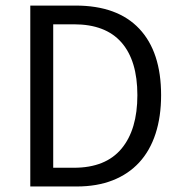

<svg xmlns="http://www.w3.org/2000/svg" viewBox="-20 -676 655 696"><path d="M89.8 -655.8H253.9Q405.8 -655.8 484.9 -571.8Q564 -487.8 564 -331.1Q564 -252.9 543.9 -191.4Q523.9 -129.9 484.9 -87.4Q445.8 -44.9 388.9 -22.5Q332 0 257.8 0H89.8ZM248 -67.9Q362.8 -67.9 420.4 -137Q478 -206.1 478 -331.1Q478 -456.1 420.4 -522Q362.8 -587.9 248 -587.9H172.9V-67.9Z"/></svg>

Font: Pyidaungsu
Style: Regular
Weight: 400
Designer: Sun Tun
Foundry: MCF
Version: Version 2.053; ttfautohint (v1.8.2)